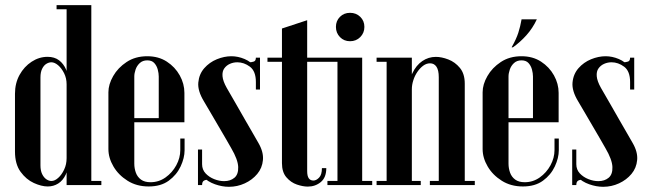

<svg xmlns="http://www.w3.org/2000/svg" viewBox="-20 -719 2532 746"><path d="M334.8 0V-699H238.8V0ZM238.8 -683V-699H199.8V-683ZM373.8 0V-16H334.8V0ZM238.8 -391.2V-104.8Q238.8 -80.2 229.2 -60.1Q219.8 -40 206.2 -27.9Q192.8 -15.8 179.8 -15.8Q169.8 -15.8 159.9 -22.6Q150 -29.5 143.6 -42.9Q137.2 -56.2 137.2 -76.8V-418Q137.2 -438.8 143.8 -451.9Q150.2 -465 160.1 -471Q170 -477 179.5 -477Q192.2 -477 205.8 -465.5Q219.2 -454 229 -434.6Q238.8 -415.2 238.8 -391.2ZM246.5 -98V-396.2Q246.5 -425.8 236.9 -448.5Q227.2 -471.2 209.4 -484.8Q191.5 -498.2 164.8 -498.2Q132 -498.2 102.9 -479.2Q73.8 -460.2 56 -428Q38.2 -395.8 38.2 -354.5V-130.5Q38.2 -81.2 60 -51.4Q81.8 -21.5 111.5 -8Q141.2 5.5 165.5 5.5Q188 5.5 206.2 -6Q224.5 -17.5 235.5 -40.8Q246.5 -64 246.5 -98Z M401.2 -360.5Q401.2 -391.2 419.8 -423.5Q438.2 -455.8 472 -478.1Q505.8 -500.5 552.2 -500.5Q596 -500.5 628.1 -479.6Q660.2 -458.8 678.4 -426.1Q696.5 -393.5 696.5 -358.2V-244H596.8V-421.8Q596.8 -434.2 592.9 -448.9Q589 -463.5 579.5 -474Q570 -484.5 552.2 -484.5Q534.5 -484.5 523.1 -474Q511.8 -463.5 506.8 -448.9Q501.8 -434.2 501.8 -421.8V-83.2Q501.8 -65 507.8 -48.2Q513.8 -31.5 527.8 -21.2Q541.8 -11 564.8 -11Q597 -11 623.1 -29.5Q649.2 -48 664.9 -76.8Q680.5 -105.5 680.5 -136.2V-180.8H697.2V-135.2Q697.2 -105.5 681.8 -72.4Q666.2 -39.2 635.6 -16.9Q605 5.5 557.5 5.5Q510.8 5.5 475.5 -16.8Q440.2 -39 420.8 -72.2Q401.2 -105.5 401.2 -140ZM443.2 -244V-260H691.5V-244Z M990.2 -391H974.2V-400.2Q974.2 -442.5 951.1 -459.8Q928 -477 902 -477Q887 -477 873.4 -471Q859.8 -465 851.4 -453.2Q843 -441.5 844.6 -422.6Q846.2 -403.8 860.8 -377.8Q879.5 -345.8 897.6 -314Q915.8 -282.2 932.4 -253.2Q949 -224.2 962.6 -200.9Q976.2 -177.5 984.5 -162.8Q1004.5 -128 1001.6 -97.1Q998.8 -66.2 979.5 -43.1Q960.2 -20 931.1 -6.6Q902 6.8 869.5 6.8Q843.2 6.8 815.4 -3Q787.5 -12.8 768.4 -32.4Q749.2 -52 749.2 -81.2V-95H765.2V-81.2Q765.2 -59.8 778.9 -45.2Q792.5 -30.8 812.2 -23Q832 -15.2 850.8 -15.2Q875.2 -15.2 890.9 -28.4Q906.5 -41.5 905.5 -70.1Q904.5 -98.8 878.5 -143.2Q867.2 -162.8 854.5 -185Q841.8 -207.2 827.6 -231Q813.5 -254.8 799.9 -278.4Q786.2 -302 772.8 -324.5Q747.5 -365.8 750.5 -398.4Q753.5 -431 773.6 -454Q793.8 -477 822.6 -488.8Q851.5 -500.5 879 -500.5Q904.5 -500.5 930.1 -489.8Q955.8 -479 973 -456.8Q990.2 -434.5 990.2 -399.5ZM974.2 -371V-440.2L948 -477Q958 -477 966.1 -479.8Q974.2 -482.5 974.2 -495H990.2V-371ZM765.2 -138V-51.2L787 -20.5Q777 -20.5 771.1 -16.2Q765.2 -12 765.2 0H749.2V-138Z M1075.5 -608.2 1173.5 -640.5V-54.5Q1173.5 -34.8 1179.8 -26.1Q1186 -17.5 1197.8 -17.5Q1208.8 -17.5 1219.8 -28.8Q1230.8 -40 1230.8 -65.8H1247.8Q1247.8 -29.2 1226.4 -11.6Q1205 6 1176 6Q1156.8 6 1133.4 -2Q1110 -10 1092.8 -30.1Q1075.5 -50.2 1075.5 -85.2ZM1173.5 -479V-495H1259.8V-479ZM1019.2 -479V-495H1075.5V-479Z M1291.2 -495H1387.2V0H1291.2ZM1387.2 0V-16H1426.2V0ZM1252.2 0V-16H1291.2V0ZM1252.2 -479V-495H1291.2V-479ZM1285.2 -614.5Q1285.2 -638 1300.9 -653.6Q1316.5 -669.2 1340.1 -669.2Q1363.8 -669.2 1379.8 -653.6Q1395.8 -638 1395.8 -614.5Q1395.8 -591.1 1379.8 -574.9Q1363.8 -558.8 1340.1 -558.8Q1316.5 -558.8 1300.9 -574.9Q1285.2 -591.1 1285.2 -614.5Z M1567.8 -17.5V-359.2Q1567.8 -404 1582.4 -434.8Q1597 -465.5 1620.9 -481.8Q1644.8 -498 1673.5 -498Q1695.8 -498 1721.9 -488Q1748 -478 1766.9 -455.2Q1785.8 -432.5 1785.8 -393.8V0H1684.8V-419Q1684.8 -446.5 1675.8 -459.8Q1666.8 -473 1651 -473Q1637 -473 1624.4 -463.8Q1611.8 -454.5 1601.6 -439.6Q1591.5 -424.8 1585.9 -407.1Q1580.2 -389.5 1580.2 -372.2V-17.5ZM1482.2 0V-495H1580.2V0ZM1580.2 0V-16H1614.8V0ZM1443.2 0V-16H1482.2V0ZM1443.2 -479V-495H1482.2V-479ZM1785.8 0V-16H1824.8V0ZM1650.2 0V-16H1684.8V0Z M1855.2 -360.5Q1855.2 -391.2 1873.8 -423.5Q1892.2 -455.8 1926 -478.1Q1959.8 -500.5 2006.2 -500.5Q2050 -500.5 2082.1 -479.6Q2114.2 -458.8 2132.4 -426.1Q2150.5 -393.5 2150.5 -358.2V-244H2050.8V-421.8Q2050.8 -434.2 2046.9 -448.9Q2043 -463.5 2033.5 -474Q2024 -484.5 2006.2 -484.5Q1988.5 -484.5 1977.1 -474Q1965.8 -463.5 1960.8 -448.9Q1955.8 -434.2 1955.8 -421.8V-83.2Q1955.8 -65 1961.8 -48.2Q1967.8 -31.5 1981.8 -21.2Q1995.8 -11 2018.8 -11Q2051 -11 2077.1 -29.5Q2103.2 -48 2118.9 -76.8Q2134.5 -105.5 2134.5 -136.2V-180.8H2151.2V-135.2Q2151.2 -105.5 2135.8 -72.4Q2120.2 -39.2 2089.6 -16.9Q2059 5.5 2011.5 5.5Q1964.8 5.5 1929.5 -16.8Q1894.2 -39 1874.8 -72.2Q1855.2 -105.5 1855.2 -140ZM1897.2 -244V-260H2145.5V-244ZM1972.8 -535H1967.8Q1986 -567.2 1993.9 -591.9Q2001.8 -616.5 2006.5 -643.8H2065.8Q2049.8 -609.5 2025.4 -582.2Q2001 -555 1972.8 -535Z M2444.2 -391H2428.2V-400.2Q2428.2 -442.5 2405.1 -459.8Q2382 -477 2356 -477Q2341 -477 2327.4 -471Q2313.8 -465 2305.4 -453.2Q2297 -441.5 2298.6 -422.6Q2300.2 -403.8 2314.8 -377.8Q2333.5 -345.8 2351.6 -314Q2369.8 -282.2 2386.4 -253.2Q2403 -224.2 2416.6 -200.9Q2430.2 -177.5 2438.5 -162.8Q2458.5 -128 2455.6 -97.1Q2452.8 -66.2 2433.5 -43.1Q2414.2 -20 2385.1 -6.6Q2356 6.8 2323.5 6.8Q2297.2 6.8 2269.4 -3Q2241.5 -12.8 2222.4 -32.4Q2203.2 -52 2203.2 -81.2V-95H2219.2V-81.2Q2219.2 -59.8 2232.9 -45.2Q2246.5 -30.8 2266.2 -23Q2286 -15.2 2304.8 -15.2Q2329.2 -15.2 2344.9 -28.4Q2360.5 -41.5 2359.5 -70.1Q2358.5 -98.8 2332.5 -143.2Q2321.2 -162.8 2308.5 -185Q2295.8 -207.2 2281.6 -231Q2267.5 -254.8 2253.9 -278.4Q2240.2 -302 2226.8 -324.5Q2201.5 -365.8 2204.5 -398.4Q2207.5 -431 2227.6 -454Q2247.8 -477 2276.6 -488.8Q2305.5 -500.5 2333 -500.5Q2358.5 -500.5 2384.1 -489.8Q2409.8 -479 2427 -456.8Q2444.2 -434.5 2444.2 -399.5ZM2428.2 -371V-440.2L2402 -477Q2412 -477 2420.1 -479.8Q2428.2 -482.5 2428.2 -495H2444.2V-371ZM2219.2 -138V-51.2L2241 -20.5Q2231 -20.5 2225.1 -16.2Q2219.2 -12 2219.2 0H2203.2V-138Z"/></svg>

Font: Emberly Black
Style: Regular
Weight: 900
Designer: Rajesh Rajput
Foundry: Rajesh Rajput
Version: Version 1.000